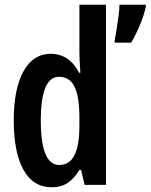

<svg xmlns="http://www.w3.org/2000/svg" viewBox="-20 -780 635 810"><path d="M198 10Q120 10 79 -63.5Q38 -137 38 -272Q38 -405 79 -479Q120 -553 194 -553Q272 -553 314 -473H319Q317 -502 316 -523Q315 -544 315 -559V-760H427V0H337L322 -63H315Q292 -26 265 -8Q238 10 198 10ZM230 -84Q273 -84 294 -125Q315 -166 315 -252V-283Q315 -372 294.5 -414Q274 -456 229 -456Q190 -456 171 -409Q152 -362 152 -273Q152 -84 230 -84ZM595 -750Q587 -714 569 -671.5Q551 -629 533 -600H464V-612Q467 -625 471.5 -654Q476 -683 480 -712.5Q484 -742 484 -760H595Z"/></svg>

Font: Noto Sans Lao UI ExtCond SemBd
Style: Regular
Weight: 600
Width: 2
Designer: Monotype Design Team
Foundry: Monotype Imaging Inc.
Version: Version 2.000; ttfautohint (v1.8.4.7-5d5b)